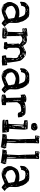

<svg xmlns="http://www.w3.org/2000/svg" viewBox="2060 -3118 1102 5262"><g transform="rotate(90 2611.0 -487.0)"><path d="M354.5 -739.3Q377.9 -739.3 445.3 -719.7Q524.4 -644.5 538.1 -603.5Q566.4 -574.2 585.9 -479.5Q607.4 -459 607.4 -382.8L609.4 -350.6L604.5 -215.8Q604.5 -176.8 654.3 -114.3Q699.2 -70.3 713.9 -70.3V-68.4Q713.9 -51.8 666 -15.6Q630.9 18.6 621.1 18.6H620.1Q599.6 17.6 510.7 -61.5Q431.6 -32.2 349.6 2.9Q295.9 18.6 230.5 18.6H223.6Q149.4 5.9 98.6 -38.1Q89.8 -46.9 59.6 -106.4Q35.2 -135.7 35.2 -179.7V-218.8Q35.2 -255.9 55.7 -289.1Q74.2 -342.8 117.2 -394.5Q138.7 -420.9 160.2 -427.7Q231.4 -464.8 299.8 -464.8L361.3 -466.8H368.2Q421.9 -466.8 442.4 -451.2H450.2Q456.1 -451.2 456.1 -458Q442.4 -519.5 408.2 -580.1Q378.9 -629.9 296.9 -629.9L242.2 -636.7Q169.9 -623 169.9 -607.4Q142.6 -572.3 135.7 -516.6Q132.8 -509.8 86.9 -509.8L78.1 -507.8Q73.2 -507.8 64.5 -484.4Q26.4 -490.2 26.4 -500Q31.2 -511.7 37.1 -598.6Q58.6 -660.2 139.6 -712.9Q178.7 -735.4 185.5 -735.4ZM334 -708 339.8 -703.1H346.7L349.6 -706.1L344.7 -711.9H337.9ZM438.5 -701.2V-698.2Q448.2 -687.5 457 -687.5H459V-691.4Q449.2 -701.2 440.4 -701.2ZM223.6 -694.3V-691.4Q224.6 -685.5 237.3 -685.5Q250 -685.5 271.5 -694.3V-699.2H265.6Q237.3 -699.2 223.6 -694.3ZM101.6 -648.4H103.5Q115.2 -648.4 139.6 -673.8V-678.7H137.7Q125 -678.7 101.6 -650.4ZM283.2 -655.3 288.1 -648.4H305.7L308.6 -651.4V-653.3L301.8 -660.2H290ZM86.9 -547.9V-527.3H87.9Q93.8 -528.3 93.8 -537.1V-547.9L89.8 -550.8ZM582 -442.4V-439.5Q583 -428.7 586.9 -428.7L588.9 -435.5Q585.9 -442.4 584 -442.4ZM547.9 -391.6V-387.7Q553.7 -367.2 559.6 -367.2H561.5Q561.5 -384.8 552.7 -394.5H551.8ZM139.6 -379.9V-374H142.6Q152.3 -374 156.2 -382.8V-386.7H155.3ZM139.6 -257.8Q148.4 -175.8 162.1 -175.8L175.8 -159.2V-157.2L163.1 -159.2V-155.3Q191.4 -121.1 269.5 -88.9Q280.3 -84 296.9 -82Q324.2 -82 484.4 -161.1Q495.1 -167 495.1 -176.8V-183.6Q483.4 -238.3 474.6 -313.5L472.7 -314.5Q472.7 -329.1 442.4 -338.9Q342.8 -367.2 305.7 -367.2Q204.1 -343.8 163.1 -298.8Q139.6 -273.4 139.6 -257.8ZM544.9 -348.6V-343.8H547.9V-345.7ZM545.9 -319.3V-314.5L549.8 -311.5L552.7 -314.5V-319.3ZM506.8 -282.2 510.7 -277.3 515.6 -278.3V-282.2L511.7 -285.2H510.7ZM554.7 -282.2V-280.3Q556.6 -229.5 565.4 -229.5L568.4 -232.4V-234.4Q568.4 -261.7 559.6 -282.2ZM503.9 -236.3V-229.5L508.8 -223.6H510.7L515.6 -229.5V-236.3L511.7 -239.3H506.8ZM618.2 -111.3V-102.5Q623 -85.9 629.9 -85.9H633.8V-88.9Q627.9 -111.3 621.1 -111.3ZM119.1 -104.5V-102.5L122.1 -99.6H128.9V-102.5L124 -107.4H122.1ZM575.2 -85.9Q579.1 -76.2 585.9 -73.2H586.9L592.8 -79.1V-82L585.9 -88.9H579.1ZM381.8 -70.3V-68.4H388.7Q408.2 -68.4 438.5 -84V-85.9H433.6Q386.7 -79.1 381.8 -70.3ZM606.4 -61.5V-58.6L611.3 -52.7H618.2L621.1 -56.6V-58.6L614.3 -65.4H609.4ZM269.5 -51.8Q272.5 -44.9 281.2 -44.9Q294.9 -45.9 294.9 -51.8V-52.7L292 -56.6H274.4ZM122.1 -32.2V-31.2Q128.9 -17.6 190.4 0Q212.9 9.8 244.1 9.8V8.8Q244.1 2.9 192.4 -6.8Q159.2 -18.6 130.9 -36.1H126Z M959 -691.4Q974.6 -689.5 974.6 -686.5L968.8 -677.7V-674.8H970.7L1041 -676.8Q1159.2 -676.8 1198.2 -618.2Q1224.6 -584 1232.4 -570.3L1237.3 -568.4Q1249 -568.4 1391.6 -642.6Q1410.2 -650.4 1421.9 -650.4Q1476.6 -650.4 1538.1 -609.4Q1652.3 -516.6 1652.3 -454.1Q1663.1 -430.7 1695.3 -176.8V-138.7Q1695.3 -126 1701.2 -125H1706.1Q1717.8 -125 1750 -135.7Q1772.5 -135.7 1772.5 -56.6Q1774.4 -24.4 1774.4 4.9H1755.9Q1693.4 14.6 1654.3 14.6L1612.3 9.8L1533.2 11.7H1519.5Q1516.6 11.7 1516.6 1L1499 -15.6V-17.6L1502.9 -31.2V-34.2L1496.1 -70.3V-87.9Q1496.1 -106.4 1524.4 -106.4Q1572.3 -99.6 1564.5 -142.6Q1562.5 -248 1572.3 -301.8V-303.7L1569.3 -385.7Q1569.3 -406.2 1533.2 -435.5L1521.5 -438.5H1512.7L1502 -431.6Q1499 -431.6 1499 -445.3Q1468.8 -485.4 1398.4 -485.4Q1311.5 -477.5 1293.9 -433.6Q1289.1 -418.9 1287.1 -369.1L1290 -337.9V-240.2L1289.1 -201.2Q1289.1 -138.7 1323.2 -130.9Q1337.9 -127.9 1337.9 -121.1Q1324.2 -56.6 1319.3 -45.9L1285.2 -39.1L1168.9 -48.8L1155.3 -45.9Q1132.8 -45.9 1132.8 -116.2V-121.1Q1132.8 -128.9 1173.8 -141.6Q1184.6 -141.6 1184.6 -151.4Q1177.7 -181.6 1177.7 -228.5L1179.7 -377Q1172.9 -407.2 1172.9 -424.8Q1173.8 -459 1180.7 -459H1182.6L1193.4 -452.1H1196.3V-454.1Q1196.3 -484.4 1102.5 -540Q1076.2 -549.8 1054.7 -549.8Q1017.6 -549.8 968.8 -515.6L967.8 -508.8V-399.4L970.7 -114.3L977.5 -109.4H982.4Q986.3 -109.4 988.3 -119.1H991.2Q1027.3 -119.1 1034.2 -100.6V-88.9L1037.1 -57.6Q1040 -1 1007.8 -1Q997.1 2.9 934.6 3.9L758.8 -7.8Q745.1 -7.8 733.4 -88.9V-91.8Q733.4 -102.5 788.1 -119.1Q788.1 -129.9 842.8 -136.7Q852.5 -140.6 852.5 -150.4L861.3 -467.8L863.3 -543Q863.3 -554.7 837.9 -554.7Q808.6 -554.7 774.4 -547.9Q752 -560.5 752 -574.2Q762.7 -581.1 762.7 -595.7V-606.4Q756.8 -642.6 747.1 -642.6L745.1 -643.6V-645.5Q753.9 -650.4 763.7 -670.9Q843.8 -682.6 959 -691.4ZM900.4 -567.4V-499Q900.4 -478.5 893.6 -459L902.3 -444.3L899.4 -423.8V-410.2L902.3 -406.2H904.3Q912.1 -406.2 916 -554.7V-556.6Q916 -571.3 906.2 -577.1Q900.4 -575.2 900.4 -567.4ZM776.4 -592.8Q776.4 -579.1 799.8 -579.1Q832 -579.1 865.2 -599.6V-602.5L859.4 -604.5Q776.4 -604.5 776.4 -592.8ZM1002 -609.4V-608.4L1071.3 -615.2Q1103.5 -615.2 1132.8 -588.9H1136.7V-594.7Q1128.9 -622.1 1109.4 -622.1H1095.7Q1003.9 -622.1 1002 -609.4ZM1444.3 -625Q1444.3 -623 1467.8 -615.2Q1480.5 -597.7 1497.1 -597.7H1524.4V-601.6Q1524.4 -615.2 1454.1 -631.8H1453.1Q1445.3 -628.9 1444.3 -625ZM815.4 -64.5Q815.4 -48.8 862.3 -58.6Q870.1 -48.8 877.9 -48.8Q919.9 -50.8 948.2 -55.7V-60.5L914.1 -62.5Q885.7 -59.6 832 -64.5L825.2 -69.3H820.3ZM1034.2 -587.9Q1034.2 -585 1073.2 -575.2Q1100.6 -561.5 1118.2 -561.5H1119.1L1123 -565.4Q1090.8 -592.8 1052.7 -592.8H1043.9Q1034.2 -591.8 1034.2 -587.9ZM1476.6 -515.6Q1505.9 -483.4 1531.2 -483.4L1535.2 -486.3V-492.2Q1526.4 -505.9 1505.9 -519.5H1480.5ZM1419.9 -568.4V-565.4Q1423.8 -558.6 1428.7 -558.6Q1483.4 -558.6 1488.3 -565.4Q1483.4 -577.1 1444.3 -577.1H1442.4Q1422.9 -577.1 1419.9 -568.4ZM1594.7 -317.4 1592.8 -312.5 1596.7 -259.8V-255.9L1601.6 -251H1603.5L1610.4 -257.8V-310.5L1603.5 -317.4ZM767.6 -96.7Q767.6 -84 755.9 -73.2Q765.6 -26.4 775.4 -26.4H780.3L772.5 -95.7L770.5 -96.7ZM1205.1 -333 1203.1 -321.3V-271.5L1205.1 -246.1H1210Q1214.8 -260.7 1214.8 -280.3V-281.2Q1213.9 -333 1207 -333ZM963.9 -645.5 968.8 -643.6 1056.6 -659.2V-661.1H1016.6Q963.9 -661.1 963.9 -647.5ZM1248 -546.9V-534.2L1252.9 -529.3Q1269.5 -529.3 1295.9 -553.7V-554.7H1261.7Q1252 -554.7 1248 -546.9ZM938.5 -515.6Q934.6 -499 934.6 -469.7V-452.1L936.5 -444.3H938.5Q947.3 -444.3 947.3 -481.4V-492.2Q947.3 -515.6 940.4 -515.6ZM1546.9 -546.9V-538.1Q1554.7 -521.5 1574.2 -506.8V-502H1583V-503.9Q1583 -521.5 1551.8 -546.9ZM1341.8 -587.9V-585.9H1343.8Q1353.5 -585.9 1389.6 -618.2V-622.1Q1341.8 -608.4 1341.8 -587.9ZM1606.4 -74.2V-70.3H1624Q1663.1 -71.3 1663.1 -79.1L1658.2 -82H1654.3Q1606.4 -82 1606.4 -74.2ZM1551.8 -54.7V-51.8H1587.9Q1600.6 -51.8 1603.5 -58.6Q1601.6 -63.5 1592.8 -63.5H1571.3Q1565.4 -63.5 1551.8 -54.7ZM1599.6 -408.2 1615.2 -383.8H1620.1L1622.1 -392.6V-404.3Q1622.1 -413.1 1617.2 -415H1604.5Q1600.6 -415 1599.6 -408.2ZM872.1 -151.4Q873 -130.9 878.9 -130.9H881.8Q898.4 -130.9 900.4 -151.4ZM781.2 -629.9V-625L784.2 -622.1Q838.9 -622.1 838.9 -628.9L835.9 -631.8H806.6ZM791 -102.5 793 -83H794.9Q806.6 -97.7 822.3 -102.5V-107.4L810.5 -109.4H796.9Q792 -109.4 791 -102.5ZM963.9 -62.5Q963.9 -51.8 989.3 -48.8L996.1 -54.7V-59.6Q996.1 -65.4 968.8 -66.4ZM920.9 -146.5V-144.5Q920.9 -117.2 938.5 -117.2H945.3Q948.2 -117.2 948.2 -123ZM1168.9 -565.4V-563.5Q1168.9 -548.8 1193.4 -540H1194.3V-553.7Q1194.3 -557.6 1170.9 -565.4ZM1577.1 -467.8V-464.8Q1586.9 -428.7 1596.7 -428.7H1597.7V-430.7Q1597.7 -449.2 1579.1 -467.8ZM1100.6 -647.5V-643.6Q1128.9 -635.7 1139.6 -635.7H1141.6V-638.7Q1141.6 -646.5 1107.4 -647.5ZM1164.1 -597.7V-592.8Q1176.8 -573.2 1186.5 -568.4H1189.5V-570.3Q1184.6 -584 1166 -597.7ZM947.3 -75.2V-71.3H972.7L993.2 -73.2V-78.1H982.4ZM1303.7 -572.3 1305.7 -570.3H1312.5Q1331.1 -572.3 1331.1 -582L1326.2 -584Q1306.6 -579.1 1303.7 -572.3ZM1644.5 -122.1V-120.1L1649.4 -115.2H1653.3L1660.2 -122.1V-129.9L1656.2 -133.8H1651.4Q1644.5 -130.9 1644.5 -122.1ZM854.5 -91.8V-86.9L863.3 -85H875L883.8 -86.9V-91.8L875 -93.8H863.3ZM1681.6 -75.2 1683.6 -74.2H1688.5Q1697.3 -74.2 1699.2 -79.1V-81.1Q1699.2 -89.8 1694.3 -90.8Q1687.5 -90.8 1681.6 -75.2ZM834 -661.1 837.9 -657.2Q866.2 -659.2 866.2 -664.1L858.4 -666Q834 -665 834 -661.1ZM1721.7 -99.6V-84L1726.6 -79.1Q1730.5 -79.1 1731.4 -99.6L1729.5 -104.5H1726.6ZM958 -26.4V-24.4L961.9 -21.5Q972.7 -25.4 980.5 -35.2V-38.1Q968.8 -38.1 958 -26.4ZM1249 -469.7 1248 -464.8Q1249 -454.1 1252.9 -454.1H1255.9L1262.7 -460.9V-464.8Q1261.7 -469.7 1249 -469.7ZM960.9 -570.3V-567.4H967.8Q984.4 -569.3 984.4 -574.2V-577.1H974.6Q960.9 -575.2 960.9 -570.3ZM1239.3 -127.9 1244.1 -123H1252.9L1259.8 -129.9V-130.9L1255.9 -134.8H1246.1ZM1439.5 -611.3V-608.4Q1440.4 -602.5 1453.1 -602.5H1458L1460.9 -606.4Q1460 -611.3 1447.3 -611.3ZM936.5 -406.2V-399.4L943.4 -392.6H945.3L948.2 -396.5V-403.3L941.4 -410.2H940.4ZM936.5 -670.9V-668L941.4 -663.1Q952.1 -663.1 952.1 -672.9L950.2 -674.8H940.4ZM1145.5 -587.9Q1145.5 -575.2 1157.2 -575.2V-577.1Q1157.2 -586.9 1148.4 -590.8ZM1208 -497.1Q1208 -486.3 1218.8 -486.3H1221.7V-490.2Q1218.8 -497.1 1210 -497.1ZM1211.9 -71.3V-68.4L1220.7 -66.4L1227.5 -68.4V-71.3L1223.6 -75.2H1214.8ZM996.1 -102.5V-95.7L1004.9 -93.8L1008.8 -98.6L1004.9 -102.5ZM797.9 -58.6V-48.8L800.8 -44.9H804.7V-53.7L799.8 -58.6ZM1596.7 -196.3V-191.4L1599.6 -187.5H1603.5V-201.2H1601.6ZM934.6 -645.5V-643.6L938.5 -640.6H940.4L945.3 -643.6L943.4 -649.4H938.5ZM1601.6 -157.2V-156.2L1606.4 -150.4L1610.4 -156.2V-159.2L1606.4 -163.1ZM961.9 -611.3 959 -606.4 961.9 -602.5H963.9L967.8 -606.4V-609.4ZM1248 -158.2V-155.3L1252.9 -153.3L1255.9 -158.2L1252.9 -162.1H1251ZM902.3 -399.4V-392.6L906.2 -389.6H907.2V-396.5L904.3 -399.4ZM890.6 -611.3V-609.4H893.6L897.5 -613.3V-615.2H893.6ZM943.4 -69.3V-71.3Q942.4 -70.3 940.4 -69.3Z M2175.8 -739.3Q2199.2 -739.3 2266.6 -719.7Q2345.7 -644.5 2359.4 -603.5Q2387.7 -574.2 2407.2 -479.5Q2428.7 -459 2428.7 -382.8L2430.7 -350.6L2425.8 -215.8Q2425.8 -176.8 2475.6 -114.3Q2520.5 -70.3 2535.2 -70.3V-68.4Q2535.2 -51.8 2487.3 -15.6Q2452.1 18.6 2442.4 18.6H2441.4Q2420.9 17.6 2332 -61.5Q2252.9 -32.2 2170.9 2.9Q2117.2 18.6 2051.8 18.6H2044.9Q1970.7 5.9 1919.9 -38.1Q1911.1 -46.9 1880.9 -106.4Q1856.4 -135.7 1856.4 -179.7V-218.8Q1856.4 -255.9 1877 -289.1Q1895.5 -342.8 1938.5 -394.5Q1960 -420.9 1981.4 -427.7Q2052.7 -464.8 2121.1 -464.8L2182.6 -466.8H2189.5Q2243.2 -466.8 2263.7 -451.2H2271.5Q2277.3 -451.2 2277.3 -458Q2263.7 -519.5 2229.5 -580.1Q2200.2 -629.9 2118.2 -629.9L2063.5 -636.7Q1991.2 -623 1991.2 -607.4Q1963.9 -572.3 1957 -516.6Q1954.1 -509.8 1908.2 -509.8L1899.4 -507.8Q1894.5 -507.8 1885.7 -484.4Q1847.7 -490.2 1847.7 -500Q1852.5 -511.7 1858.4 -598.6Q1879.9 -660.2 1960.9 -712.9Q2000 -735.4 2006.8 -735.4ZM2155.3 -708 2161.1 -703.1H2168L2170.9 -706.1L2166 -711.9H2159.2ZM2259.8 -701.2V-698.2Q2269.5 -687.5 2278.3 -687.5H2280.3V-691.4Q2270.5 -701.2 2261.7 -701.2ZM2044.9 -694.3V-691.4Q2045.9 -685.5 2058.6 -685.5Q2071.3 -685.5 2092.8 -694.3V-699.2H2086.9Q2058.6 -699.2 2044.9 -694.3ZM1922.9 -648.4H1924.8Q1936.5 -648.4 1960.9 -673.8V-678.7H1959Q1946.3 -678.7 1922.9 -650.4ZM2104.5 -655.3 2109.4 -648.4H2127L2129.9 -651.4V-653.3L2123 -660.2H2111.3ZM1908.2 -547.9V-527.3H1909.2Q1915 -528.3 1915 -537.1V-547.9L1911.1 -550.8ZM2403.3 -442.4V-439.5Q2404.3 -428.7 2408.2 -428.7L2410.2 -435.5Q2407.2 -442.4 2405.3 -442.4ZM2369.1 -391.6V-387.7Q2375 -367.2 2380.9 -367.2H2382.8Q2382.8 -384.8 2374 -394.5H2373ZM1960.9 -379.9V-374H1963.9Q1973.6 -374 1977.5 -382.8V-386.7H1976.6ZM1960.9 -257.8Q1969.7 -175.8 1983.4 -175.8L1997.1 -159.2V-157.2L1984.4 -159.2V-155.3Q2012.7 -121.1 2090.8 -88.9Q2101.6 -84 2118.2 -82Q2145.5 -82 2305.7 -161.1Q2316.4 -167 2316.4 -176.8V-183.6Q2304.7 -238.3 2295.9 -313.5L2293.9 -314.5Q2293.9 -329.1 2263.7 -338.9Q2164.1 -367.2 2127 -367.2Q2025.4 -343.8 1984.4 -298.8Q1960.9 -273.4 1960.9 -257.8ZM2366.2 -348.6V-343.8H2369.1V-345.7ZM2367.2 -319.3V-314.5L2371.1 -311.5L2374 -314.5V-319.3ZM2328.1 -282.2 2332 -277.3 2336.9 -278.3V-282.2L2333 -285.2H2332ZM2376 -282.2V-280.3Q2377.9 -229.5 2386.7 -229.5L2389.6 -232.4V-234.4Q2389.6 -261.7 2380.9 -282.2ZM2325.2 -236.3V-229.5L2330.1 -223.6H2332L2336.9 -229.5V-236.3L2333 -239.3H2328.1ZM2439.5 -111.3V-102.5Q2444.3 -85.9 2451.2 -85.9H2455.1V-88.9Q2449.2 -111.3 2442.4 -111.3ZM1940.4 -104.5V-102.5L1943.4 -99.6H1950.2V-102.5L1945.3 -107.4H1943.4ZM2396.5 -85.9Q2400.4 -76.2 2407.2 -73.2H2408.2L2414.1 -79.1V-82L2407.2 -88.9H2400.4ZM2203.1 -70.3V-68.4H2210Q2229.5 -68.4 2259.8 -84V-85.9H2254.9Q2208 -79.1 2203.1 -70.3ZM2427.7 -61.5V-58.6L2432.6 -52.7H2439.5L2442.4 -56.6V-58.6L2435.5 -65.4H2430.7ZM2090.8 -51.8Q2093.8 -44.9 2102.5 -44.9Q2116.2 -45.9 2116.2 -51.8V-52.7L2113.3 -56.6H2095.7ZM1943.4 -32.2V-31.2Q1950.2 -17.6 2011.7 0Q2034.2 9.8 2065.4 9.8V8.8Q2065.4 2.9 2013.7 -6.8Q1980.5 -18.6 1952.1 -36.1H1947.3Z M3072.3 -632.8Q3125 -632.8 3161.1 -557.6Q3168.9 -557.6 3180.7 -540L3199.2 -439.5Q3187.5 -423.8 3127 -423.8H3113.3Q3062.5 -430.7 3062.5 -458Q3062.5 -477.5 3031.2 -509.8Q3027.3 -516.6 2973.6 -516.6Q2919.9 -516.6 2848.6 -489.3Q2799.8 -439.5 2780.3 -405.3Q2790 -159.2 2787.1 -114.3Q2787.1 -102.5 2803.7 -102.5H2836.9Q2858.4 -101.6 2858.4 -95.7V-93.8L2863.3 -75.2L2860.4 0L2852.5 10.7L2789.1 16.6H2783.2L2755.9 25.4Q2600.6 20.5 2600.6 13.7Q2573.2 13.7 2573.2 -10.7Q2570.3 -29.3 2570.3 -61.5Q2570.3 -86.9 2623 -95.7Q2623 -106.4 2659.2 -106.4L2664.1 -107.4V-109.4L2655.3 -480.5Q2655.3 -514.6 2638.7 -514.6H2629.9Q2613.3 -514.6 2575.2 -501L2573.2 -502.9V-505.9Q2573.2 -508.8 2584 -512.7V-514.6Q2570.3 -514.6 2570.3 -591.8Q2568.4 -591.8 2566.4 -615.2Q2622.1 -658.2 2679.7 -658.2H2713.9Q2731.4 -658.2 2782.2 -644.5L2784.2 -639.6Q2771.5 -623 2771.5 -612.3V-603.5Q2880.9 -653.3 3072.3 -632.8ZM2716.8 -427.7V-420.9Q2723.6 -409.2 2723.6 -391.6Q2720.7 -385.7 2718.8 -336.9L2722.7 -282.2H2723.6Q2729.5 -282.2 2734.4 -407.2Q2737.3 -407.2 2737.3 -435.5Q2735.4 -448.2 2730.5 -448.2H2727.5Q2716.8 -441.4 2716.8 -427.7ZM2618.2 -15.6V-13.7Q2618.2 -6.8 2657.2 -6.8H2698.2L2707 -8.8Q2707 -15.6 2634.8 -18.6ZM2871.1 -574.2V-571.3Q2882.8 -571.3 2902.3 -610.4V-617.2H2901.4Q2865.2 -607.4 2871.1 -574.2ZM3044.9 -530.3H3050.8Q3059.6 -533.2 3078.1 -562.5V-564.5Q3078.1 -567.4 3072.3 -567.4Q3048.8 -557.6 3048.8 -538.1Q3045.9 -538.1 3044.9 -530.3ZM2727.5 -499 2720.7 -471.7Q2720.7 -462.9 2729.5 -458H2730.5Q2736.3 -458 2737.3 -476.6L2732.4 -499ZM2921.9 -603.5 2927.7 -576.2H2939.5L2938.5 -605.5L2935.5 -609.4H2931.6Q2921.9 -607.4 2921.9 -603.5ZM2623 -36.1 2625 -34.2H2700.2V-38.1L2653.3 -39.1H2626ZM2602.5 -605.5Q2610.4 -594.7 2625 -594.7L2627 -596.7V-606.4L2620.1 -612.3Q2602.5 -610.4 2602.5 -605.5ZM2739.3 -29.3 2742.2 -25.4H2762.7L2768.6 -31.2Q2768.6 -35.2 2761.7 -36.1Q2739.3 -34.2 2739.3 -29.3ZM3126 -569.3V-565.4Q3133.8 -553.7 3144.5 -553.7H3147.5V-557.6Q3138.7 -569.3 3128.9 -569.3ZM2659.2 -632.8V-626L2668 -617.2H2679.7V-620.1L2664.1 -632.8ZM2623 -551.8V-548.8H2627.9Q2641.6 -548.8 2643.6 -555.7L2640.6 -558.6H2638.7Q2625 -558.6 2623 -551.8ZM2954.1 -614.3V-612.3L2957 -609.4H2970.7Q2979.5 -609.4 2981.4 -614.3L2979.5 -616.2H2970.7ZM2751 -174.8V-164.1H2755.9L2761.7 -168.9V-175.8L2757.8 -179.7H2755.9ZM2588.9 -36.1 2585 -31.2V-25.4L2588.9 -22.5H2593.8V-31.2ZM2778.3 -542V-538.1L2782.2 -535.2H2787.1L2791 -538.1V-542L2784.2 -543.9ZM2998 -617.2V-614.3H3006.8L3011.7 -619.1L3008.8 -623Q2998 -621.1 2998 -617.2ZM3084 -614.3V-612.3L3086.9 -609.4H3092.8L3095.7 -612.3V-614.3L3092.8 -617.2H3086.9ZM2751 -628.9V-622.1H2756.8L2761.7 -627V-628.9L2756.8 -630.9ZM2748 -601.6V-599.6L2751 -596.7L2756.8 -601.6V-606.4H2752.9ZM3083 -494.1V-490.2H3085.9L3091.8 -496.1V-499H3089.8Q3083 -496.1 3083 -494.1ZM3032.2 -609.4V-607.4H3038.1L3041 -610.4V-612.3H3036.1ZM2752.9 -148.4V-143.6H2755.9V-148.4Z M3474.6 -963.9Q3521.5 -963.9 3549.8 -916L3558.6 -871.1Q3556.6 -848.6 3529.3 -804.7Q3510.7 -787.1 3474.6 -787.1Q3389.6 -787.1 3368.7 -813.5Q3347.7 -839.8 3349.6 -888.7Q3344.7 -888.7 3344.7 -891.6V-893.6Q3384.8 -957 3428.7 -957Q3439.5 -960.9 3474.6 -963.9ZM3401.4 -923.8V-922.9Q3447.3 -928.7 3447.3 -934.6L3440.4 -937.5Q3401.4 -931.6 3401.4 -923.8ZM3426.8 -884.8 3433.6 -882.8H3435.5Q3452.1 -882.8 3456.1 -893.6L3454.1 -895.5H3438.5Q3426.8 -895.5 3424.8 -884.8ZM3517.6 -889.6V-884.8H3519.5L3524.4 -889.6V-895.5H3522.5ZM3490.2 -852.5V-847.7H3495.1Q3504.9 -847.7 3510.7 -857.4V-862.3H3506.8Q3498 -862.3 3490.2 -852.5ZM3456.1 -823.2V-820.3H3479.5L3483.4 -823.2L3479.5 -827.1H3459ZM3292 -698.2Q3303.7 -689.5 3319.3 -689.5L3335.9 -697.3Q3520.5 -697.3 3520.5 -686.5L3522.5 -677.7V-654.3Q3533.2 -628.9 3533.2 -601.6V-581.1Q3519.5 -392.6 3512.7 -221.7Q3507.8 -213.9 3506.8 -194.3Q3509.8 -187.5 3519.5 -187.5H3524.4Q3597.7 -187.5 3597.7 -170.9L3595.7 -168.9V-160.2Q3611.3 -127.9 3611.3 -57.6L3616.2 -2.9L3613.3 0L3553.7 2H3418Q3264.6 2 3264.6 -21.5Q3264.6 -36.1 3257.8 -50.8Q3261.7 -61.5 3271.5 -66.4H3274.4Q3281.2 -61.5 3287.1 -61.5H3290Q3335 -61.5 3383.8 -68.4V-71.3Q3267.6 -78.1 3267.6 -88.9L3266.6 -100.6V-116.2L3262.7 -150.4Q3262.7 -165 3365.2 -165Q3378.9 -165 3378.9 -225.6L3394.5 -582H3392.6Q3341.8 -582 3357.4 -591.8Q3276.4 -591.8 3276.4 -610.4Q3271.5 -612.3 3271.5 -621.1L3278.3 -637.7Q3278.3 -642.6 3269.5 -651.4V-653.3Q3281.2 -661.1 3285.2 -696.3L3287.1 -698.2ZM3309.6 -670.9V-667H3316.4Q3351.6 -667 3351.6 -671.9L3348.6 -675.8H3344.7Q3309.6 -675.8 3309.6 -670.9ZM3490.2 -677.7 3495.1 -672.9H3497.1V-677.7L3493.2 -681.6ZM3314.5 -651.4V-648.4Q3314.5 -643.6 3333 -643.6H3348.6H3353.5H3396.5Q3418 -643.6 3418 -649.4V-650.4Q3418 -659.2 3337.9 -653.3ZM3447.3 -652.3V-649.4Q3455.1 -649.4 3469.7 -635.7H3472.7Q3476.6 -635.7 3476.6 -640.6H3478.5Q3482.4 -639.6 3486.3 -627H3488.3L3506.8 -642.6V-649.4L3478.5 -650.4H3459ZM3454.1 -575.2 3460.9 -553.7 3452.1 -531.2Q3458 -517.6 3460.9 -517.6H3462.9L3464.8 -526.4V-534.2Q3464.8 -584 3479.5 -584L3483.4 -588.9V-594.7L3479.5 -597.7H3471.7Q3454.1 -597.7 3454.1 -575.2ZM3408.2 -271.5Q3410.2 -260.7 3413.1 -260.7Q3417 -260.7 3418 -273.4L3417 -293.9Q3422.9 -300.8 3431.6 -348.6V-356.4L3428.7 -376Q3437.5 -380.9 3437.5 -385.7Q3431.6 -401.4 3431.6 -415V-417Q3437.5 -417 3444.3 -570.3Q3440.4 -581.1 3437.5 -581.1H3435.5Q3417 -581.1 3413.1 -447.3ZM3472.7 -563.5V-556.6Q3472.7 -547.9 3479.5 -544.9H3483.4L3488.3 -549.8V-556.6Q3485.4 -562.5 3478.5 -565.4ZM3465.8 -344.7Q3454.1 -297.9 3454.1 -269.5H3456.1Q3462.9 -269.5 3472.7 -326.2V-335.9L3471.7 -344.7ZM3445.3 -216.8V-208H3449.2Q3456.1 -210 3456.1 -223.6V-233.4H3452.1Q3447.3 -233.4 3445.3 -216.8ZM3444.3 -191.4V-184.6H3449.2L3454.1 -189.5V-192.4L3451.2 -196.3H3449.2ZM3553.7 -162.1Q3561.5 -157.2 3582 -155.3V-158.2Q3582 -163.1 3565.4 -165H3556.6ZM3546.9 -103.5Q3548.8 -86.9 3570.3 -86.9H3575.2V-89.8L3572.3 -95.7Q3572.3 -97.7 3584 -102.5V-109.4Q3584 -118.2 3577.1 -121.1H3572.3Q3568.4 -120.1 3563.5 -107.4ZM3294.9 -117.2V-116.2Q3304.7 -105.5 3378.9 -103.5H3387.7Q3400.4 -103.5 3401.4 -109.4V-112.3Q3350.6 -119.1 3303.7 -119.1ZM3430.7 -102.5 3435.5 -96.7H3437.5Q3449.2 -96.7 3449.2 -109.4H3442.4Q3432.6 -109.4 3430.7 -102.5ZM3554.7 -71.3V-68.4H3556.6L3561.5 -73.2V-75.2H3558.6ZM3437.5 -66.4H3418V-61.5L3437.5 -59.6L3476.6 -62.5V-66.4H3469.7L3454.1 -68.4ZM3587.9 -16.6V-13.7H3594.7L3597.7 -16.6V-18.6L3594.7 -21.5H3592.8Z M3732.4 -1017.6 3788.1 -1003.9 3877 -1007.8Q3911.1 -1007.8 3911.1 -987.3Q3903.3 -937.5 3903.3 -850.6V-636.7L3901.4 -433.6L3903.3 -378.9L3896.5 -121.1Q3933.6 -110.4 4036.1 -103.5L4038.1 -101.6V-83Q4038.1 -75.2 4051.8 -60.5Q4036.1 -26.4 4017.6 35.2L4005.9 44.9H4002Q3993.2 33.2 3967.8 33.2L3746.1 2Q3644.5 2 3644.5 -9.8Q3661.1 -42 3668.9 -115.2H3671.9V-117.2L3684.6 -115.2H3698.2Q3709 -121.1 3737.3 -126Q3750 -119.1 3757.8 -119.1H3773.4Q3787.1 -119.1 3787.1 -146.5Q3792 -193.4 3800.8 -443.4Q3792 -524.4 3785.2 -891.6Q3778.3 -900.4 3771.5 -900.4L3710 -896.5Q3694.3 -898.4 3694.3 -907.2Q3701.2 -1012.7 3711.9 -1012.7ZM3716.8 -985.4V-982.4Q3716.8 -969.7 3730.5 -969.7H3735.4Q3751 -969.7 3764.6 -985.4V-987.3H3725.6ZM3792 -983.4 3801.8 -980.5H3815.4L3821.3 -985.4V-987.3H3794.9ZM3837.9 -934.6V-932.6L3841.8 -928.7H3846.7Q3861.3 -940.4 3877 -946.3Q3883.8 -956.1 3883.8 -961.9L3880.9 -964.8H3877Q3864.3 -964.8 3853.5 -949.2Q3837.9 -945.3 3837.9 -934.6ZM3711.9 -949.2V-939.5L3716.8 -934.6H3744.1L3752.9 -935.5V-939.5L3728.5 -951.2L3721.7 -956.1H3718.8ZM3821.3 -841.8V-836.9L3824.2 -833H3826.2L3829.1 -836.9V-841.8L3826.2 -845.7H3824.2ZM3817.4 -766.6V-764.6H3824.2V-770.5H3821.3ZM3877 -675.8V-674.8L3882.8 -668.9H3883.8V-672.9L3880.9 -675.8ZM3878.9 -657.2 3876 -629.9 3877 -613.3H3878.9Q3883.8 -613.3 3883.8 -631.8V-652.3ZM3812.5 -621.1V-616.2L3815.4 -613.3L3819.3 -616.2V-623L3817.4 -625Q3817.4 -628.9 3829.1 -633.8V-636.7H3822.3Q3812.5 -630.9 3812.5 -621.1ZM3877 -602.5 3876 -593.8V-592.8H3878.9L3882.8 -595.7V-602.5ZM3833 -449.2V-445.3H3835Q3842.8 -445.3 3842.8 -500Q3836.9 -500 3833 -449.2ZM3863.3 -385.7 3860.4 -381.8 3858.4 -296.9V-182.6L3860.4 -130.9L3862.3 -128.9H3872.1Q3876 -128.9 3877 -141.6Q3874 -385.7 3863.3 -385.7ZM3807.6 -183.6V-178.7Q3808.6 -168.9 3812.5 -168.9L3819.3 -175.8V-185.5Q3817.4 -203.1 3812.5 -203.1Q3807.6 -203.1 3807.6 -183.6ZM3723.6 -91.8V-89.8Q3723.6 -80.1 3733.4 -80.1H3735.4V-89.8L3730.5 -94.7H3726.6ZM3985.4 -93.8V-91.8Q3989.3 -83 4008.8 -83L4015.6 -87.9V-93.8L4006.8 -94.7H3993.2ZM3684.6 -86.9V-83L3689.5 -81.1L3692.4 -85L3691.4 -89.8H3687.5ZM3752.9 -76.2V-74.2L3760.7 -73.2H3769.5L3773.4 -76.2V-80.1L3764.6 -81.1H3762.7Q3752.9 -80.1 3752.9 -76.2ZM3921.9 -57.6V-55.7Q3921.9 -47.9 3967.8 -46.9H4003.9L4012.7 -48.8V-52.7L4000 -53.7ZM3739.3 -46.9V-45.9L3742.2 -42H3762.7Q3785.2 -42 3785.2 -46.9V-48.8Q3770.5 -52.7 3747.1 -52.7H3744.1ZM3956.1 -19.5 3960.9 -16.6H3988.3Q4001 -16.6 4002 -21.5V-25.4L3993.2 -26.4H3972.7Q3956.1 -24.4 3956.1 -19.5ZM3667 -19.5 3670.9 -16.6H3677.7L3680.7 -19.5L3675.8 -25.4H3671.9ZM3986.3 7.8V12.7L3995.1 14.6H3999L4006.8 12.7V7.8L3999 5.9H3995.1Z M4161.1 -1017.6 4216.8 -1003.9 4305.7 -1007.8Q4339.8 -1007.8 4339.8 -987.3Q4332 -937.5 4332 -850.6V-636.7L4330.1 -433.6L4332 -378.9L4325.2 -121.1Q4362.3 -110.4 4464.8 -103.5L4466.8 -101.6V-83Q4466.8 -75.2 4480.5 -60.5Q4464.8 -26.4 4446.3 35.2L4434.6 44.9H4430.7Q4421.9 33.2 4396.5 33.2L4174.8 2Q4073.2 2 4073.2 -9.8Q4089.8 -42 4097.7 -115.2H4100.6V-117.2L4113.3 -115.2H4127Q4137.7 -121.1 4166 -126Q4178.7 -119.1 4186.5 -119.1H4202.1Q4215.8 -119.1 4215.8 -146.5Q4220.7 -193.4 4229.5 -443.4Q4220.7 -524.4 4213.9 -891.6Q4207 -900.4 4200.2 -900.4L4138.7 -896.5Q4123 -898.4 4123 -907.2Q4129.9 -1012.7 4140.6 -1012.7ZM4145.5 -985.4V-982.4Q4145.5 -969.7 4159.2 -969.7H4164.1Q4179.7 -969.7 4193.4 -985.4V-987.3H4154.3ZM4220.7 -983.4 4230.5 -980.5H4244.1L4250 -985.4V-987.3H4223.6ZM4266.6 -934.6V-932.6L4270.5 -928.7H4275.4Q4290 -940.4 4305.7 -946.3Q4312.5 -956.1 4312.5 -961.9L4309.6 -964.8H4305.7Q4293 -964.8 4282.2 -949.2Q4266.6 -945.3 4266.6 -934.6ZM4140.6 -949.2V-939.5L4145.5 -934.6H4172.9L4181.6 -935.5V-939.5L4157.2 -951.2L4150.4 -956.1H4147.5ZM4250 -841.8V-836.9L4252.9 -833H4254.9L4257.8 -836.9V-841.8L4254.9 -845.7H4252.9ZM4246.1 -766.6V-764.6H4252.9V-770.5H4250ZM4305.7 -675.8V-674.8L4311.5 -668.9H4312.5V-672.9L4309.6 -675.8ZM4307.6 -657.2 4304.7 -629.9 4305.7 -613.3H4307.6Q4312.5 -613.3 4312.5 -631.8V-652.3ZM4241.2 -621.1V-616.2L4244.1 -613.3L4248 -616.2V-623L4246.1 -625Q4246.1 -628.9 4257.8 -633.8V-636.7H4251Q4241.2 -630.9 4241.2 -621.1ZM4305.7 -602.5 4304.7 -593.8V-592.8H4307.6L4311.5 -595.7V-602.5ZM4261.7 -449.2V-445.3H4263.7Q4271.5 -445.3 4271.5 -500Q4265.6 -500 4261.7 -449.2ZM4292 -385.7 4289.1 -381.8 4287.1 -296.9V-182.6L4289.1 -130.9L4291 -128.9H4300.8Q4304.7 -128.9 4305.7 -141.6Q4302.7 -385.7 4292 -385.7ZM4236.3 -183.6V-178.7Q4237.3 -168.9 4241.2 -168.9L4248 -175.8V-185.5Q4246.1 -203.1 4241.2 -203.1Q4236.3 -203.1 4236.3 -183.6ZM4152.3 -91.8V-89.8Q4152.3 -80.1 4162.1 -80.1H4164.1V-89.8L4159.2 -94.7H4155.3ZM4414.1 -93.8V-91.8Q4418 -83 4437.5 -83L4444.3 -87.9V-93.8L4435.5 -94.7H4421.9ZM4113.3 -86.9V-83L4118.2 -81.1L4121.1 -85L4120.1 -89.8H4116.2ZM4181.6 -76.2V-74.2L4189.5 -73.2H4198.2L4202.1 -76.2V-80.1L4193.4 -81.1H4191.4Q4181.6 -80.1 4181.6 -76.2ZM4350.6 -57.6V-55.7Q4350.6 -47.9 4396.5 -46.9H4432.6L4441.4 -48.8V-52.7L4428.7 -53.7ZM4168 -46.9V-45.9L4170.9 -42H4191.4Q4213.9 -42 4213.9 -46.9V-48.8Q4199.2 -52.7 4175.8 -52.7H4172.9ZM4384.8 -19.5 4389.6 -16.6H4417Q4429.7 -16.6 4430.7 -21.5V-25.4L4421.9 -26.4H4401.4Q4384.8 -24.4 4384.8 -19.5ZM4095.7 -19.5 4099.6 -16.6H4106.4L4109.4 -19.5L4104.5 -25.4H4100.6ZM4415 7.8V12.7L4423.8 14.6H4427.7L4435.5 12.7V7.8L4427.7 5.9H4423.8Z M4851.6 -739.3Q4875 -739.3 4942.4 -719.7Q5021.5 -644.5 5035.2 -603.5Q5063.5 -574.2 5083 -479.5Q5104.5 -459 5104.5 -382.8L5106.4 -350.6L5101.6 -215.8Q5101.6 -176.8 5151.4 -114.3Q5196.3 -70.3 5210.9 -70.3V-68.4Q5210.9 -51.8 5163.1 -15.6Q5127.9 18.6 5118.2 18.6H5117.2Q5096.7 17.6 5007.8 -61.5Q4928.7 -32.2 4846.7 2.9Q4793 18.6 4727.5 18.6H4720.7Q4646.5 5.9 4595.7 -38.1Q4586.9 -46.9 4556.6 -106.4Q4532.2 -135.7 4532.2 -179.7V-218.8Q4532.2 -255.9 4552.7 -289.1Q4571.3 -342.8 4614.3 -394.5Q4635.7 -420.9 4657.2 -427.7Q4728.5 -464.8 4796.9 -464.8L4858.4 -466.8H4865.2Q4918.9 -466.8 4939.5 -451.2H4947.3Q4953.1 -451.2 4953.1 -458Q4939.5 -519.5 4905.3 -580.1Q4876 -629.9 4793.9 -629.9L4739.3 -636.7Q4667 -623 4667 -607.4Q4639.6 -572.3 4632.8 -516.6Q4629.9 -509.8 4584 -509.8L4575.2 -507.8Q4570.3 -507.8 4561.5 -484.4Q4523.4 -490.2 4523.4 -500Q4528.3 -511.7 4534.2 -598.6Q4555.7 -660.2 4636.7 -712.9Q4675.8 -735.4 4682.6 -735.4ZM4831.1 -708 4836.9 -703.1H4843.8L4846.7 -706.1L4841.8 -711.9H4835ZM4935.5 -701.2V-698.2Q4945.3 -687.5 4954.1 -687.5H4956.1V-691.4Q4946.3 -701.2 4937.5 -701.2ZM4720.7 -694.3V-691.4Q4721.7 -685.5 4734.4 -685.5Q4747.1 -685.5 4768.6 -694.3V-699.2H4762.7Q4734.4 -699.2 4720.7 -694.3ZM4598.6 -648.4H4600.6Q4612.3 -648.4 4636.7 -673.8V-678.7H4634.8Q4622.1 -678.7 4598.6 -650.4ZM4780.3 -655.3 4785.2 -648.4H4802.7L4805.7 -651.4V-653.3L4798.8 -660.2H4787.1ZM4584 -547.9V-527.3H4585Q4590.8 -528.3 4590.8 -537.1V-547.9L4586.9 -550.8ZM5079.1 -442.4V-439.5Q5080.1 -428.7 5084 -428.7L5085.9 -435.5Q5083 -442.4 5081.1 -442.4ZM5044.9 -391.6V-387.7Q5050.8 -367.2 5056.6 -367.2H5058.6Q5058.6 -384.8 5049.8 -394.5H5048.8ZM4636.7 -379.9V-374H4639.6Q4649.4 -374 4653.3 -382.8V-386.7H4652.3ZM4636.7 -257.8Q4645.5 -175.8 4659.2 -175.8L4672.9 -159.2V-157.2L4660.2 -159.2V-155.3Q4688.5 -121.1 4766.6 -88.9Q4777.3 -84 4793.9 -82Q4821.3 -82 4981.4 -161.1Q4992.2 -167 4992.2 -176.8V-183.6Q4980.5 -238.3 4971.7 -313.5L4969.7 -314.5Q4969.7 -329.1 4939.5 -338.9Q4839.8 -367.2 4802.7 -367.2Q4701.2 -343.8 4660.2 -298.8Q4636.7 -273.4 4636.7 -257.8ZM5042 -348.6V-343.8H5044.9V-345.7ZM5043 -319.3V-314.5L5046.9 -311.5L5049.8 -314.5V-319.3ZM5003.9 -282.2 5007.8 -277.3 5012.7 -278.3V-282.2L5008.8 -285.2H5007.8ZM5051.8 -282.2V-280.3Q5053.7 -229.5 5062.5 -229.5L5065.4 -232.4V-234.4Q5065.4 -261.7 5056.6 -282.2ZM5001 -236.3V-229.5L5005.9 -223.6H5007.8L5012.7 -229.5V-236.3L5008.8 -239.3H5003.9ZM5115.2 -111.3V-102.5Q5120.1 -85.9 5127 -85.9H5130.9V-88.9Q5125 -111.3 5118.2 -111.3ZM4616.2 -104.5V-102.5L4619.1 -99.6H4626V-102.5L4621.1 -107.4H4619.1ZM5072.3 -85.9Q5076.2 -76.2 5083 -73.2H5084L5089.8 -79.1V-82L5083 -88.9H5076.2ZM4878.9 -70.3V-68.4H4885.7Q4905.3 -68.4 4935.5 -84V-85.9H4930.7Q4883.8 -79.1 4878.9 -70.3ZM5103.5 -61.5V-58.6L5108.4 -52.7H5115.2L5118.2 -56.6V-58.6L5111.3 -65.4H5106.4ZM4766.6 -51.8Q4769.5 -44.9 4778.3 -44.9Q4792 -45.9 4792 -51.8V-52.7L4789.1 -56.6H4771.5ZM4619.1 -32.2V-31.2Q4626 -17.6 4687.5 0Q4710 9.8 4741.2 9.8V8.8Q4741.2 2.9 4689.5 -6.8Q4656.2 -18.6 4627.9 -36.1H4623Z"/></g></svg>

Font: Love Ya Like A Sister
Style: Regular
Weight: 400
Designer: Kimberly Geswein
Foundry: Kimberly Geswein
Version: Version 1.002 2007